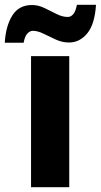

<svg xmlns="http://www.w3.org/2000/svg" viewBox="-64 -784 422 804"><path d="M226 0H66V-549H226ZM-44 -605Q-40 -675 -12.5 -719Q15 -763 70 -763Q96 -763 122 -750.5Q148 -738 172.5 -725.5Q197 -713 220 -713Q233 -713 243 -725Q253 -737 258 -764H338Q333 -683 301.5 -644.5Q270 -606 225 -606Q197 -606 170.5 -618Q144 -630 119 -642.5Q94 -655 73 -655Q62 -655 51 -644Q40 -633 35 -605Z"/></svg>

Font: Noto Sans SemiCondensed ExtraBold
Style: Regular
Weight: 800
Width: 4
Designer: Monotype Design Team
Foundry: Monotype Imaging Inc.
Version: Version 2.013; ttfautohint (v1.8.4.7-5d5b)